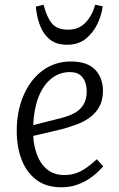

<svg xmlns="http://www.w3.org/2000/svg" viewBox="-20 -781 504 815"><path d="M281 -520Q351 -520 384 -485Q417 -450 417 -395Q417 -355 401 -327Q385 -299 359.5 -281Q334 -263 303.5 -252Q273 -241 244 -233L121 -204Q123 -163 137 -124.5Q151 -86 180 -62Q209 -38 254 -38Q277 -38 298.5 -44.5Q320 -51 342.5 -66Q365 -81 391 -105L418 -75Q406 -61 389 -45.5Q372 -30 349.5 -16.5Q327 -3 300 5.5Q273 14 240 14Q176 14 134 -18Q92 -50 71.5 -104Q51 -158 51 -225Q51 -308 79.5 -375Q108 -442 160 -481Q212 -520 281 -520ZM348 -392Q348 -414 341.5 -432.5Q335 -451 319.5 -463Q304 -475 277 -475Q232 -475 197.5 -447Q163 -419 143.5 -369Q124 -319 121 -250L240 -280Q275 -289 298.5 -302.5Q322 -316 335 -338Q348 -360 348 -392ZM265 -591Q219 -591 191.5 -613.5Q164 -636 150 -672.5Q136 -709 132 -753L165 -761Q178 -709 200 -682Q222 -655 268 -655Q315 -655 343.5 -685.5Q372 -716 384 -761L416 -754Q411 -716 393 -678.5Q375 -641 343.5 -616Q312 -591 265 -591Z"/></svg>

Font: Literata 18pt Light
Style: Italic
Weight: 300
Italic angle: -2°
Designer: Latin by Veronika Burian and Jose Scaglione. Greek by Irene Vlachou. Cyrillic by Vera Evstafieva
Foundry: TypeTogether
Version: Version 3.103;gftools[0.9.29]